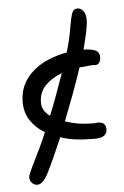

<svg xmlns="http://www.w3.org/2000/svg" viewBox="-48 -580 441 682"><g transform="rotate(-5 173.0 -238.5)"><path d="M291 -133.8Q305.7 -133.8 312.5 -127Q319.3 -120.1 319.3 -109.4Q319.3 -95.7 312.5 -88.9Q305.7 -82 295.9 -79.6Q286.1 -77.1 274.4 -77.6Q262.7 -78.1 253.9 -78.1Q227.5 -78.1 201.7 -82Q175.8 -85.9 153.3 -93.8Q119.1 -13.7 98.6 26.9Q78.1 67.4 58.6 67.4Q47.9 67.4 39.6 59.6Q31.2 51.8 31.2 39.1Q31.2 33.2 37.6 18.6Q43.9 3.9 54.2 -16.6Q64.5 -37.1 76.7 -62.5Q88.9 -87.9 100.6 -116.2Q69.3 -134.8 50.3 -163.1Q31.2 -191.4 31.2 -229.5Q31.2 -265.6 45.4 -293Q59.6 -320.3 83.5 -340.3Q107.4 -360.4 138.2 -373Q168.9 -385.7 202.1 -391.6Q214.8 -432.6 219.7 -461.9Q224.6 -491.2 228.5 -509.3Q232.4 -527.3 237.3 -535.6Q242.2 -543.9 254.9 -543.9Q265.6 -543.9 274.4 -532.7Q283.2 -521.5 283.2 -501Q283.2 -483.4 277.3 -456.5Q271.5 -429.7 262.7 -396.5Q285.2 -396.5 302.2 -390.6Q319.3 -384.8 319.3 -364.3Q319.3 -353.5 314 -345.7Q308.6 -337.9 298.8 -337.9Q297.9 -337.9 296.9 -338.4Q295.9 -338.9 294.9 -338.9Q281.2 -338.9 268.1 -336.9Q254.9 -335 243.2 -335Q228.5 -290 210.4 -241.7Q192.4 -193.4 174.8 -148.4Q219.7 -132.8 267.6 -132.8Q273.4 -132.8 279.3 -132.8Q285.2 -132.8 291 -133.8ZM178.7 -320.3Q142.6 -306.6 119.1 -282.7Q95.7 -258.8 95.7 -221.7Q95.7 -192.4 124 -172.9Q138.7 -209 152.3 -246.6Q166 -284.2 178.7 -320.3Z"/></g></svg>

Font: Hi Melody Cyrillic
Style: Regular
Weight: 400
Version: Version 0.90 April 10, 2018